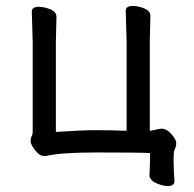

<svg xmlns="http://www.w3.org/2000/svg" viewBox="-20 -508 652 646"><path d="M545 118Q527 118 505 108Q483 98 483 81V80Q485 46 485 7Q455 5 305 5Q182 5 134 17H129Q113 17 98 -2.5Q83 -22 83 -33Q83 -44 86.5 -49.5Q90 -55 90 -65V-367L87 -469Q87 -485 111 -485Q129 -485 149.5 -476.5Q170 -468 170 -451L168 -367V-64Q252 -70 300 -70Q348 -70 406 -68V-370L403 -472Q403 -488 427 -488Q445 -488 465.5 -479.5Q486 -471 486 -454L484 -370V-68Q489 -68 501 -71Q513 -74 522 -75H524Q541 -75 557 -56.5Q573 -38 573 -27Q573 -15 568.5 -7.5Q564 0 564 31Q564 64 567 101Q567 118 545 118Z"/></svg>

Font: LXGW WenKai Medium
Style: Regular
Weight: 500
Designer: LXGW / Fontworks Inc.
Foundry: LXGW / Fontworks Inc.
Version: Version 1.501; October 10, 2024